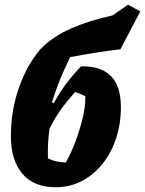

<svg xmlns="http://www.w3.org/2000/svg" viewBox="-20 -777 612 810"><path d="M215 13Q123 13 74.5 -44Q26 -101 26 -203Q26 -313 61 -410Q96 -507 151 -570Q202 -623 280 -657Q358 -691 455 -712L520 -757L572 -729L488 -569Q435 -563 382 -554.5Q329 -546 276 -536Q252 -487 234.5 -444.5Q217 -402 199 -345L207 -342Q234 -391 262 -427.5Q290 -464 322 -497Q404 -499 447 -457Q490 -415 490 -325Q490 -255 470 -194Q450 -133 413 -86.5Q376 -40 325.5 -13.5Q275 13 215 13ZM182 -138Q182 -122 182 -109Q215 -92 258 -92Q281 -133 299.5 -183Q318 -233 329 -280.5Q340 -328 340 -361Q340 -367 340 -371Q321 -381 297 -389Q267 -356 241.5 -321.5Q216 -287 189 -235Q182 -185 182 -138Z"/></svg>

Font: Piazzolla ExtraBold
Style: Italic
Weight: 800
Italic angle: -11.3°
Designer: Juan Pablo del Peral
Foundry: Huerta Tipografica
Version: Version 1.330